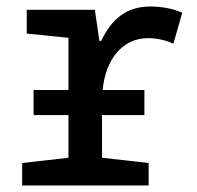

<svg xmlns="http://www.w3.org/2000/svg" viewBox="-20 -569 603 589"><path d="M48 0H436V-69L293 -85V-216H423V-293H295C303 -384 354 -452 434 -452C462 -452 491 -445 512 -435L539 -530C509 -543 476 -549 441 -549C366 -549 322 -509 290 -443H285L271 -539H62V-466L190 -453V-293H83V-216H190V-85L48 -69Z"/></svg>

Font: Noto Sans Mono SemiCondensed Medium
Style: Regular
Weight: 500
Width: 4
Designer: Monotype Design Team
Foundry: Monotype Imaging Inc.
Version: Version 2.014